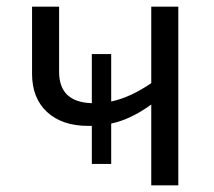

<svg xmlns="http://www.w3.org/2000/svg" viewBox="-20 -555 640 575"><path d="M76 -334Q76 -261 121 -219.5Q166 -178 244 -178H255V-64H313V-185Q371 -197 433 -242V0H514V-535H433V-306Q370 -263 313 -251V-393H255V-246Q157 -249 157 -340V-535H76Z"/></svg>

Font: OpenSansMMV
Style: Regular
Weight: 400
Designer: Steve Matteson
Foundry: Ascender Corporation
Version: Version 4.000